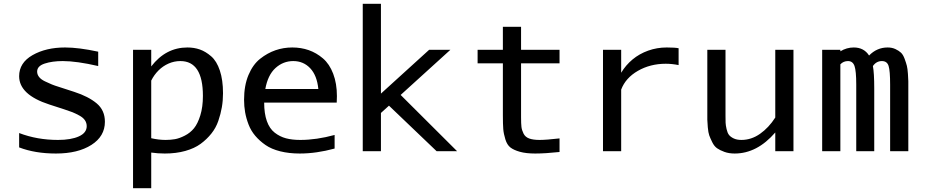

<svg xmlns="http://www.w3.org/2000/svg" viewBox="-20 -790 4840 1003"><path d="M528 -154Q528 -78 457.5 -33Q387 12 272 12Q163 12 80 -20V-95Q174 -59 283 -59Q351 -59 392 -77.5Q433 -96 433 -131Q433 -148 423.5 -162Q414 -176 393.5 -187Q373 -198 358 -204Q343 -210 315 -219L238 -244Q80 -295 80 -392Q80 -462 150 -502Q220 -542 320 -542Q391 -542 493 -520V-445Q380 -471 308 -471Q253 -471 213.5 -458Q174 -445 174 -416Q174 -401 184 -388Q194 -375 215 -365Q236 -355 250.5 -349Q265 -343 291 -335L368 -310Q442 -286 485 -250Q528 -214 528 -154Z M1145 -303Q1145 -265 1139 -230Q1133 -195 1120.5 -158.5Q1108 -122 1084 -92Q1060 -62 1028 -38.5Q996 -15 948 -1.5Q900 12 841 12Q804 12 770 7V193H675V-530H770V-443Q846 -542 959 -542Q994 -542 1024 -531.5Q1054 -521 1083 -496Q1112 -471 1128.5 -421.5Q1145 -372 1145 -303ZM845 -59Q871 -59 894 -63Q917 -67 945.5 -81.5Q974 -96 993.5 -120Q1013 -144 1026.5 -187.5Q1040 -231 1040 -289Q1040 -471 922 -471Q890 -471 860.5 -458Q831 -445 808 -422Q785 -399 770 -369V-68Q809 -59 845 -59Z M1366 -325H1643Q1636 -396 1600.5 -433.5Q1565 -471 1512 -471Q1459 -471 1419 -434.5Q1379 -398 1366 -325ZM1546 12Q1490 12 1444 0.5Q1398 -11 1367 -32.5Q1336 -54 1313.5 -80.5Q1291 -107 1278.5 -139.5Q1266 -172 1260.5 -203.5Q1255 -235 1255 -269Q1255 -343 1278 -398Q1301 -453 1339 -483Q1377 -513 1419 -527.5Q1461 -542 1507 -542Q1553 -542 1593 -528Q1633 -514 1667 -485Q1701 -456 1720.5 -405Q1740 -354 1740 -288Q1740 -271 1739 -254H1360Q1360 -197 1374 -157.5Q1388 -118 1415 -97Q1442 -76 1474 -67.5Q1506 -59 1549 -59Q1633 -59 1728 -85V-14Q1633 12 1546 12Z M2368 0H2261L2012 -238L1970 -200V0H1875V-770H1970V-301L2222 -530H2333L2073 -294Z M2702 -177Q2702 -144 2704 -127Q2706 -110 2715 -92Q2724 -74 2744.5 -66.5Q2765 -59 2799 -59Q2833 -59 2903 -67V4Q2829 12 2776 12Q2728 12 2696 3Q2664 -6 2646.5 -19.5Q2629 -33 2620 -62Q2611 -91 2609 -116Q2607 -141 2607 -188V-459H2475V-530H2607V-650H2702V-530H2903V-459H2702Z M3525 -450Q3490 -457 3458 -457Q3377 -457 3312.5 -420Q3248 -383 3225 -322V0H3130V-530H3225V-410Q3249 -450 3284.5 -479.5Q3320 -509 3366 -525.5Q3412 -542 3463 -542Q3506 -542 3525 -538Z M3770 -185Q3770 -162 3770.5 -149Q3771 -136 3775.5 -116Q3780 -96 3788 -85.5Q3796 -75 3812.5 -67Q3829 -59 3853 -59Q3905 -59 3950.5 -91Q3996 -123 4030 -176V-530H4125V0H4030V-98Q3935 12 3818 12Q3788 12 3764.5 3.5Q3741 -5 3726 -15.5Q3711 -26 3700.5 -47.5Q3690 -69 3685 -83Q3680 -97 3677.5 -125Q3675 -153 3675 -164.5Q3675 -176 3675 -203V-530H3770Z M4453 -348Q4453 -419 4444 -445Q4435 -471 4410 -471Q4386 -471 4370 -454V0H4275V-530H4370V-522Q4403 -542 4440 -542Q4493 -542 4520 -500Q4561 -542 4617 -542Q4640 -542 4658 -533.5Q4676 -525 4687 -514.5Q4698 -504 4706 -482Q4714 -460 4717.5 -446Q4721 -432 4723 -404Q4725 -376 4725 -365.5Q4725 -355 4725 -328V0H4630V-348Q4630 -420 4622 -445.5Q4614 -471 4587 -471Q4558 -471 4540 -445Q4547 -409 4547 -328V0H4453Z"/></svg>

Font: Edlo
Style: Regular
Weight: 400
Monospace: yes
Version: Version 0.01